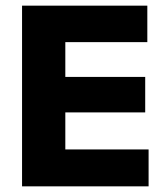

<svg xmlns="http://www.w3.org/2000/svg" viewBox="-20 -659 586 679"><path d="M58 0V-639H211V0ZM103.5 0V-130.5H505.5V0ZM147.5 -261.5V-387H493.5V-261.5ZM103 -510V-639H501V-510Z"/></svg>

Font: Anek Latin
Style: Bold
Weight: 700
Designer: Yesha Goshar
Foundry: Ek Type
Version: Version 1.003